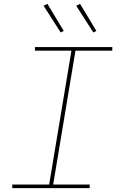

<svg xmlns="http://www.w3.org/2000/svg" viewBox="-20 -980 640 1000"><path d="M44 0V-19H236L352 -716H162V-735H565V-716H373L257 -19H447V0ZM466 -811 377 -950 397 -960 482 -819ZM296 -811 207 -950 227 -960 312 -819Z"/></svg>

Font: Iosevka Slab Thin Extended
Style: Italic
Weight: 100
Width: 7
Italic angle: -9°
Monospace: yes
Designer: Belleve Invis
Foundry: Belleve Invis
Version: Version 11.1.0; ttfautohint (v1.8.3)